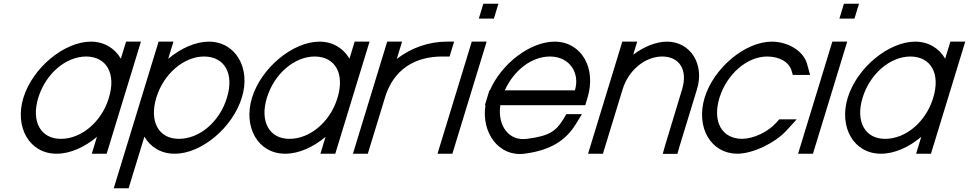

<svg xmlns="http://www.w3.org/2000/svg" viewBox="-20 -807 5213 1033"><path d="M105.9 -281C154.8 -441 323.9 -582 468.2 -583C540.9 -583 597.8 -547.1 630.2 -491.3L646 -543L658.2 -583H738.2L726 -543L647.1 -284.8L645.9 -281L566.1 -20L553.9 20H473.9L486.1 -20L501.6 -70.8C435.4 -15.1 356.9 20.5 283.9 20C138.9 20 57.3 -122 105.9 -281ZM185.9 -281C146.5 -152 200 -59 308.3 -60C416 -60 524.5 -148.8 564.5 -276.3L565.9 -281C605.7 -411 553.5 -502 443.8 -503C334.8 -503 225.7 -411 185.9 -281Z M885 -490.6C951.7 -546.5 1030.6 -582.5 1103.2 -583C1248.2 -583 1330.5 -440 1281.2 -282C1232.3 -122 1064.6 21 918.9 20C846.1 20 789.3 -15.8 756.9 -71.7L684.2 166L672 206H592L604.2 166L741.2 -282L821 -543L833.2 -583H913.2L901 -543ZM821.2 -282C781.5 -152 835 -59 943.3 -60C1052.3 -60 1162.2 -151 1201.2 -282C1240.7 -411 1188.5 -502 1078.8 -503C969.8 -503 860.7 -411 821.2 -282Z M1335.9 -281C1384.8 -441 1553.9 -582 1698.2 -583C1770.9 -583 1827.8 -547.1 1860.2 -491.3L1876 -543L1888.2 -583H1968.2L1956 -543L1877.1 -284.8L1875.9 -281L1796.1 -20L1783.9 20H1703.9L1716.1 -20L1731.6 -70.8C1665.4 -15.1 1586.9 20.5 1513.9 20C1368.9 20 1287.3 -122 1335.9 -281ZM1415.9 -281C1376.5 -152 1430 -59 1538.3 -60C1646 -60 1754.5 -148.8 1794.5 -276.3L1795.9 -281C1835.7 -411 1783.5 -502 1673.8 -503C1564.8 -503 1455.7 -411 1415.9 -281Z M2114.8 -490C2191.8 -549.8 2287.8 -583 2383.2 -583H2423.2L2398.8 -503H2358.8C2211.4 -503 2098.2 -432.5 2052.7 -286.8L2051.2 -282L2039 -242L1971.1 -20L1958.9 20H1878.9L1891.1 -20L1959 -242L1971.2 -282C1971.6 -283.3 1972 -284.6 1972.4 -285.9L2051 -543L2063.2 -583H2143.2L2131 -543Z M2596.2 -707H2556.2L2580.6 -787H2620.6H2621.6H2661.6L2637.2 -707H2597.2ZM2506 -543 2518.2 -583H2598.2L2586 -543L2426.1 -20L2413.9 20H2333.9L2346.1 -20Z M2696.1 -321H3073.1C3100.7 -411 3048.5 -502 2938.8 -503C2841.3 -503 2744.6 -429.5 2696.1 -321ZM2591.8 -241H2588.7L2600.9 -281L2613.1 -321H2615.7C2678.3 -464.5 2831 -582.1 2963.2 -583C3108.2 -583 3189.8 -441 3140.9 -281L3128.7 -241H3088.7H2671.8C2655.7 -130.8 2718.1 -46.6 2814.3 -60H2815.3C2932.9 -75 2970.6 -100 3010.4 -165L3027 -193H3111L3079.1 -141C3026.5 -54 2944.4 2 2800.9 20C2662.5 37.4 2568.9 -94.1 2591.8 -241Z M3386.7 -512.6C3443.2 -555.4 3508.5 -582.5 3568.2 -583C3695.2 -583 3771.9 -461 3729.7 -326L3636.1 -20L3624.6 21H3545.6L3556.8 -19L3649.7 -326C3681.5 -430 3636.5 -502 3543.8 -503C3450.8 -503 3361.5 -430 3329.7 -326L3317.4 -286L3236.1 -20L3223.9 20H3143.9L3156.1 -20L3237.4 -286L3249.7 -326L3316 -543L3328.2 -583H3408.2L3396 -543Z M4321.9 -464 4338.5 -404H4245.5L4239.6 -424C4226.6 -473 4175.5 -502 4108.8 -503C3999.8 -503 3891.3 -410 3850.9 -281C3811.5 -152 3864.3 -60 3973.3 -60C4036.6 -61 4112 -98 4155.6 -146L4172.4 -165H4266.4L4210.8 -104C4152.2 -40 4034.2 19 3948.9 20C3803.9 20 3723 -121 3770.9 -281C3819.8 -441 3988.2 -583 4133.2 -583H4134.2C4217.9 -582 4301.6 -535 4321.9 -464Z M4536.2 -707H4496.2L4520.6 -787H4560.6H4561.6H4601.6L4577.2 -707H4537.2ZM4446 -543 4458.2 -583H4538.2L4526 -543L4366.1 -20L4353.9 20H4273.9L4286.1 -20Z M4540.9 -281C4589.8 -441 4758.9 -582 4903.2 -583C4975.9 -583 5032.8 -547.1 5065.2 -491.3L5081 -543L5093.2 -583H5173.2L5161 -543L5082.1 -284.8L5080.9 -281L5001.1 -20L4988.9 20H4908.9L4921.1 -20L4936.6 -70.8C4870.4 -15.1 4791.9 20.5 4718.9 20C4573.9 20 4492.3 -122 4540.9 -281ZM4620.9 -281C4581.5 -152 4635 -59 4743.3 -60C4851 -60 4959.5 -148.8 4999.5 -276.3L5000.9 -281C5040.7 -411 4988.5 -502 4878.8 -503C4769.8 -503 4660.7 -411 4620.9 -281Z"/></svg>

Font: Nordica Plus
Style: NordicaClassicLightObl
Weight: 300
Version: Version 1.01